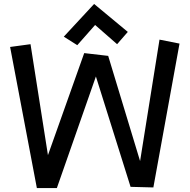

<svg xmlns="http://www.w3.org/2000/svg" viewBox="-20 -932 959 969"><path d="M785 -732 687 -119 526 -650 405 -664 222 -149 134 -709 31 -695 166 17H267L464 -546L639 11L754 14L886 -712ZM455 -912 302 -747 370 -704 460 -806 571 -709 625 -771Z"/></svg>

Font: McLaren
Style: Regular
Weight: 400
Designer: Astigmatic (AOETI)
Foundry: Astigmatic (AOETI)
Version: Version 1.000